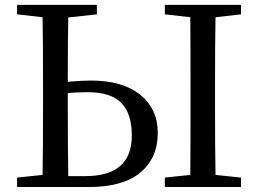

<svg xmlns="http://www.w3.org/2000/svg" viewBox="-20 -753 1040 773"><path d="M254.9 -43.9H323.2Q510.7 -43.9 510.7 -207Q510.7 -295.9 468.3 -338.9Q425.8 -381.8 333 -381.8Q284.2 -381.8 252.9 -377.9V-338.9Q252.9 -141.6 254.9 -43.9ZM370.1 -695.3 254.9 -682.6Q252.9 -596.7 252.9 -423.8Q306.6 -428.7 346.7 -428.7Q473.6 -428.7 544.4 -371.6Q615.2 -314.5 615.2 -217.8Q615.2 -117.2 545.4 -58.6Q475.6 0 335.9 0H48.8V-38.1L151.4 -48.8Q153.3 -144.5 153.3 -338.9V-392.6Q153.3 -587.9 151.4 -683.6L48.8 -695.3V-733.4H370.1ZM950.2 -695.3 847.7 -683.6Q845.7 -588.9 845.7 -392.6V-338.9Q845.7 -145.5 847.7 -48.8L950.2 -38.1V0H643.6V-38.1L746.1 -48.8Q747.1 -144.5 747.1 -338.9V-392.6Q747.1 -587.9 746.1 -683.6L643.6 -695.3V-733.4H950.2Z"/></svg>

Font: GenYoMin TW TTF Medium
Style: Regular
Weight: 500
Version: Version 1.300